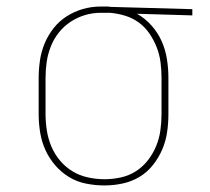

<svg xmlns="http://www.w3.org/2000/svg" viewBox="-20 -558 640 586"><path d="M299 8Q271 8 243 2.5Q215 -3 191 -17.5Q167 -32 148.5 -53.5Q130 -75 118.5 -100.5Q107 -126 102.5 -154Q98 -182 98 -210V-320Q98 -347 102 -374Q106 -401 116.5 -426Q127 -451 144 -472.5Q161 -494 184 -508.5Q207 -523 233 -530.5Q259 -538 286 -538Q290 -538 293.5 -538Q297 -538 300 -538Q304 -538 308.5 -538Q313 -538 317 -537L567 -530V-511L398 -516Q423 -502 442.5 -480Q462 -458 473.5 -432Q485 -406 489.5 -377.5Q494 -349 494 -320V-210Q494 -182 490 -154.5Q486 -127 475 -101.5Q464 -76 446.5 -54Q429 -32 405.5 -18Q382 -4 354.5 2Q327 8 299 8ZM299 -11Q324 -11 349 -16.5Q374 -22 395 -35.5Q416 -49 431.5 -69Q447 -89 456.5 -112Q466 -135 469.5 -160Q473 -185 473 -210V-320Q473 -344 470 -367.5Q467 -391 458.5 -413Q450 -435 436.5 -455Q423 -475 404 -489Q385 -503 362 -510Q339 -517 315 -519H300Q297 -519 294 -519Q291 -519 288 -519Q263 -519 239.5 -512Q216 -505 195.5 -491.5Q175 -478 159.5 -458.5Q144 -439 135 -416Q126 -393 122.5 -369Q119 -345 119 -320V-210Q119 -185 123 -159.5Q127 -134 137 -110.5Q147 -87 163.5 -67.5Q180 -48 201.5 -35Q223 -22 248.5 -16.5Q274 -11 299 -11Z"/></svg>

Font: Iosevka Slab Thin Extended
Style: Regular
Weight: 100
Width: 7
Monospace: yes
Designer: Belleve Invis
Foundry: Belleve Invis
Version: Version 11.1.1; ttfautohint (v1.8.3)